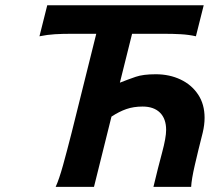

<svg xmlns="http://www.w3.org/2000/svg" viewBox="-20 -726 846 746"><path d="M345.2 0H196.3Q209.5 -28.8 224.9 -84Q240.2 -139.2 258.3 -210.4L354 -594.7H255.4Q222.7 -594.7 193.4 -593Q164.1 -591.3 133.3 -585L163.6 -705.6H771.5L741.2 -585Q713.4 -591.3 682.9 -593Q652.3 -594.7 619.1 -594.7H493.2L445.8 -404.8Q478 -417.5 507.1 -427.5Q536.1 -437.5 585 -437.5Q638.2 -437.5 681.2 -417.2Q724.1 -397 749.5 -359.1Q774.9 -321.3 774.9 -268.1Q774.9 -241.2 767.6 -210.4Q749.5 -139.2 736.8 -84Q724.1 -28.8 722.7 0H576.2Q594.2 -75.7 609.9 -133.5Q625.5 -191.4 625.5 -221.2Q625.5 -264.6 601.6 -288.3Q577.6 -312 534.2 -312Q499 -312 470.9 -302.2Q442.9 -292.5 413.1 -272.9Z"/></svg>

Font: Andika
Style: Bold Italic
Weight: 700
Italic angle: -14°
Designer: Victor Gaultney, Annie Olsen, Julie Remington, Don Collingsworth, Eric Hays, Becca Hirsbrunner
Foundry: SIL International
Version: Version 6.101